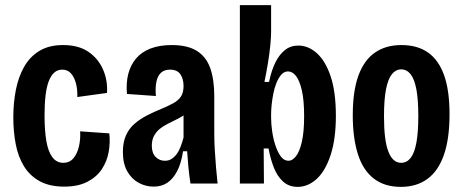

<svg xmlns="http://www.w3.org/2000/svg" viewBox="-20 -717 1809 750"><path d="M231 12Q174 12 135.5 -9Q97 -30 74 -67Q51 -104 41.5 -153.5Q32 -203 32 -259Q32 -315 42 -366Q52 -417 74.5 -456.5Q97 -496 134.5 -518.5Q172 -541 226 -541Q287 -541 325.5 -514.5Q364 -488 382.5 -445.5Q401 -403 398 -354L282 -338Q283 -368 276.5 -392Q270 -416 257 -430.5Q244 -445 223 -445Q205 -445 192 -433.5Q179 -422 170.5 -400Q162 -378 158 -344.5Q154 -311 154 -267Q154 -208 161 -166.5Q168 -125 184.5 -103Q201 -81 227 -81Q252 -81 267 -99Q282 -117 288.5 -145.5Q295 -174 293 -204L407 -196Q411 -160 404.5 -123.5Q398 -87 378 -56.5Q358 -26 321.5 -7Q285 12 231 12Z M580 12Q549 12 521.5 -3Q494 -18 477 -48Q460 -78 460 -123Q460 -161 472 -188Q484 -215 505.5 -233.5Q527 -252 554 -266Q581 -280 611 -292Q637 -303 656.5 -313.5Q676 -324 686.5 -339.5Q697 -355 697 -381Q697 -409 684.5 -427Q672 -445 644 -445Q622 -445 609 -433Q596 -421 591 -398Q586 -375 589 -342L476 -350Q472 -393 481 -428Q490 -463 511.5 -488.5Q533 -514 568 -527.5Q603 -541 651 -541Q712 -541 748.5 -518.5Q785 -496 801 -451.5Q817 -407 817 -341V-193Q817 -166 819 -131Q821 -96 824 -61.5Q827 -27 830 0H724Q719 -33 716 -63.5Q713 -94 711 -126H695Q688 -79 672 -48.5Q656 -18 633.5 -3Q611 12 580 12ZM624 -89Q639 -89 650 -96Q661 -103 670 -115Q679 -127 685.5 -144Q692 -161 697 -180V-292L729 -294Q719 -280 703.5 -270Q688 -260 670.5 -251Q653 -242 635.5 -233.5Q618 -225 604 -213.5Q590 -202 581.5 -186Q573 -170 573 -148Q573 -119 588 -104Q603 -89 624 -89Z M1143 13Q1108 13 1085 -8.5Q1062 -30 1049 -64Q1036 -98 1029 -137H1010L1011 0H917V-266V-697H1039V-593Q1039 -572 1036 -541Q1033 -510 1027 -473Q1021 -436 1013 -397H1031Q1040 -441 1055.5 -472.5Q1071 -504 1093 -521.5Q1115 -539 1145 -539Q1185 -539 1218.5 -508.5Q1252 -478 1272 -417.5Q1292 -357 1292 -265Q1292 -174 1271.5 -111.5Q1251 -49 1217 -18Q1183 13 1143 13ZM1107 -89Q1122 -89 1136 -106.5Q1150 -124 1159 -162.5Q1168 -201 1168 -263Q1168 -326 1159 -364.5Q1150 -403 1136 -420.5Q1122 -438 1105 -438Q1090 -438 1079 -425.5Q1068 -413 1060 -393.5Q1052 -374 1047.5 -350.5Q1043 -327 1041 -306.5Q1039 -286 1039 -272V-257Q1039 -234 1043 -205Q1047 -176 1055.5 -150Q1064 -124 1076.5 -106.5Q1089 -89 1107 -89Z M1546 13Q1482 13 1440 -19.5Q1398 -52 1378 -115Q1358 -178 1358 -267Q1358 -361 1380 -421.5Q1402 -482 1444.5 -511.5Q1487 -541 1548 -541Q1611 -541 1652.5 -511.5Q1694 -482 1715 -422.5Q1736 -363 1736 -271Q1736 -175 1714 -112Q1692 -49 1649.5 -18Q1607 13 1546 13ZM1547 -81Q1569 -81 1584 -100Q1599 -119 1606.5 -159.5Q1614 -200 1614 -263Q1614 -328 1606.5 -368Q1599 -408 1584 -427Q1569 -446 1547 -446Q1526 -446 1511 -427.5Q1496 -409 1488 -369Q1480 -329 1480 -262Q1480 -169 1497 -125Q1514 -81 1547 -81Z"/></svg>

Font: Bricolage Grotesque 24pt Condensed SemiBold
Style: Regular
Weight: 600
Width: 3
Designer: Mathieu Triay
Foundry: Atelier Triay
Version: Version 1.001;gftools[0.9.33.dev8+g029e19f]